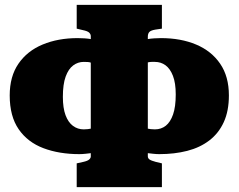

<svg xmlns="http://www.w3.org/2000/svg" viewBox="-20 -754 983 791"><path d="M296 17V-81L323 -87Q341 -91 347.5 -97Q354 -103 354 -109V-123Q347 -122 332.5 -120.5Q318 -119 307 -119Q224 -119 159 -143.5Q94 -168 57 -221.5Q20 -275 20 -361Q20 -439 56 -491.5Q92 -544 155.5 -570.5Q219 -597 300 -597Q314 -597 328.5 -596Q343 -595 354 -593V-605Q354 -613 347.5 -619.5Q341 -626 321 -630L296 -636V-734H647V-636L620 -632Q602 -629 595.5 -622.5Q589 -616 589 -602V-593Q600 -595 615 -596Q630 -597 643 -597Q725 -597 788 -570.5Q851 -544 887 -491.5Q923 -439 923 -361Q923 -297 902 -251Q881 -205 842.5 -175.5Q804 -146 751.5 -132.5Q699 -119 636 -119Q625 -119 611 -120.5Q597 -122 589 -123V-110Q589 -102 596 -97Q603 -92 622 -87L647 -81V17ZM325 -221Q335 -221 342 -222Q349 -223 354 -224V-496Q349 -498 341.5 -498.5Q334 -499 325 -499Q301 -499 281.5 -484.5Q262 -470 250.5 -438.5Q239 -407 239 -355Q239 -309 250 -279.5Q261 -250 280.5 -235.5Q300 -221 325 -221ZM618 -221Q644 -221 663 -236Q682 -251 693 -282.5Q704 -314 704 -365Q704 -412 692.5 -441.5Q681 -471 662 -485Q643 -499 618 -499Q611 -499 604.5 -499Q598 -499 589 -497V-224Q594 -223 601 -222Q608 -221 618 -221Z"/></svg>

Font: Literata Variable Black
Style: Regular
Weight: 900
Designer: Latin by Veronika Burian and Jose Scaglione. Greek by Irene Vlachou. Cyrillic by Vera Evstafieva.
Foundry: TypeTogether
Version: Version 3.021